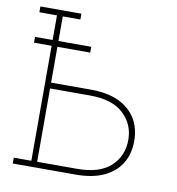

<svg xmlns="http://www.w3.org/2000/svg" viewBox="-80 -783 789 856"><g transform="rotate(10 314.5 -355.5)"><path d="M34.2 0V-26.4H113.8V-684.6H34.2V-710.9H219.7V-684.6H140.1V-384.8H320.3Q394.5 -384.8 445.8 -361.1Q497.1 -337.4 523.7 -294.2Q550.3 -251 550.3 -192.4Q550.3 -133.8 523.7 -90.6Q497.1 -47.4 445.8 -23.7Q394.5 0 320.3 0ZM140.1 -26.4H320.3Q422.4 -26.4 472.9 -73.2Q523.4 -120.1 523.4 -193.4Q523.4 -263.7 472.7 -311Q421.9 -358.4 320.3 -358.4H140.1ZM34.2 -546.9V-573.2H288.6V-546.9Z"/></g></svg>

Font: Roboto Slab LO Thin
Style: Regular
Weight: 250
Designer: Google
Version: Version 2.00;September 28, 2018;FontCreator 11.5.0.2427 64-b